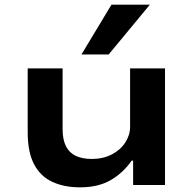

<svg xmlns="http://www.w3.org/2000/svg" viewBox="-20 -795 829 825"><path d="M324 10Q256 10 205 -13.5Q154 -37 126.5 -89Q99 -141 99 -227V-501H249V-239Q249 -195 263.5 -166.5Q278 -138 306 -125Q334 -112 375 -112Q423 -112 460.5 -131.5Q498 -151 518.5 -183Q539 -215 539 -250V-501H689V0H552V-105H546Q509 -52 455.5 -21Q402 10 324 10ZM330 -561 459 -775H624L447 -561Z"/></svg>

Font: Nunito Sans 7pt Expanded
Style: Bold
Weight: 700
Width: 7
Designer: Vernon Adams
Foundry: Vernon Adams
Version: Version 3.101;gftools[0.9.27]